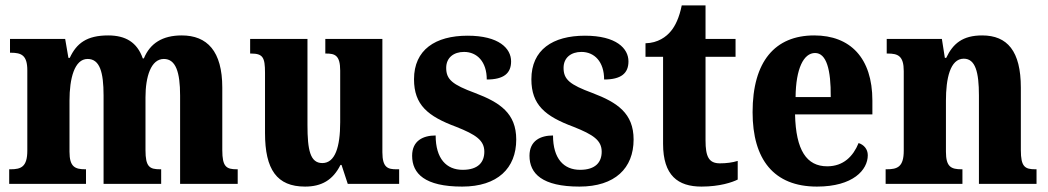

<svg xmlns="http://www.w3.org/2000/svg" viewBox="-20 -680 3875 710"><path d="M14 0H298V-54H296C257 -54 237 -63 237 -119V-308C237 -389 255 -462 304 -462C349 -462 363 -413 363 -327V0H576V-54H572C533 -54 518 -63 518 -125V-320C518 -396 538 -462 586 -462C630 -462 646 -413 646 -327V0H859V-54H856C817 -54 802 -63 802 -125V-356C802 -491 746 -549 652 -549C581 -549 535 -520 512 -464H508C487 -524 444 -549 380 -549C301 -549 263 -520 238 -466H233L221 -536H17V-485H20C59 -485 81 -476 81 -420V-123C81 -63 58 -54 19 -54H14Z M1108 10C1169 10 1211 -14 1239 -70H1243L1266 0H1456V-54H1447C1415 -54 1394 -59 1394 -117V-536H1183V-482H1186C1218 -482 1238 -476 1238 -419V-228C1238 -136 1219 -77 1172 -77C1127 -77 1117 -125 1117 -218V-536H905V-482H908C952 -482 960 -468 960 -411V-188C960 -53 1004 10 1108 10Z M1689 10C1820 10 1889 -58 1889 -164C1889 -261 1829 -301 1737 -336C1653 -367 1630 -386 1630 -429C1630 -467 1658 -488 1696 -488C1744 -488 1780 -452 1780 -386C1843 -386 1870 -409 1870 -453C1870 -501 1825 -548 1709 -548C1590 -548 1511 -496 1511 -387C1511 -292 1562 -250 1667 -211C1740 -182 1771 -161 1771 -119C1771 -81 1749 -52 1691 -52C1631 -52 1591 -93 1591 -179C1545 -179 1504 -160 1504 -104C1504 -38 1551 10 1689 10Z M2123 10C2254 10 2323 -58 2323 -164C2323 -261 2263 -301 2171 -336C2087 -367 2064 -386 2064 -429C2064 -467 2092 -488 2130 -488C2178 -488 2214 -452 2214 -386C2277 -386 2304 -409 2304 -453C2304 -501 2259 -548 2143 -548C2024 -548 1945 -496 1945 -387C1945 -292 1996 -250 2101 -211C2174 -182 2205 -161 2205 -119C2205 -81 2183 -52 2125 -52C2065 -52 2025 -93 2025 -179C1979 -179 1938 -160 1938 -104C1938 -38 1985 10 2123 10Z M2574 10C2642 10 2688 -6 2708 -16V-85C2689 -79 2666 -76 2642 -76C2601 -76 2589 -101 2589 -161V-470H2700V-536H2589V-660H2501C2492 -615 2477 -584 2461 -565C2444 -544 2413 -521 2367 -520V-470H2432V-148C2432 -31 2487 10 2574 10Z M3001 10C3135 10 3189 -52 3189 -106C3189 -129 3174 -145 3155 -151C3135 -102 3099 -65 3039 -65C2963 -65 2923 -124 2920 -257H3206V-308C3206 -466 3124 -549 2991 -549C2846 -549 2763 -453 2763 -265C2763 -91 2841 10 3001 10ZM3052 -321H2922C2923 -427 2952 -484 2994 -484C3036 -484 3053 -423 3052 -321Z M3255 0H3539V-54H3536C3497 -54 3478 -63 3478 -119V-308C3478 -388 3493 -463 3544 -463C3587 -463 3600 -413 3600 -327V0H3813V-54H3809C3770 -54 3755 -63 3755 -125V-356C3755 -491 3705 -549 3612 -549C3540 -549 3504 -519 3479 -466H3474L3463 -536H3259V-482H3263C3301 -482 3322 -473 3322 -417V-123C3322 -63 3299 -54 3259 -54H3255Z"/></svg>

Font: Noto Serif Condensed ExtraBold
Style: Regular
Weight: 800
Width: 3
Designer: Monotype Design Team
Foundry: Monotype Imaging Inc.
Version: Version 2.013